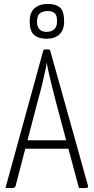

<svg xmlns="http://www.w3.org/2000/svg" viewBox="-20 -955 476 976"><path d="M36 1Q32 1 24.5 1Q17 1 8 0L200 -698Q201 -704 215 -704Q220 -704 225.5 -703.5Q231 -703 234 -702L427 -12Q429 -5 425.5 -2Q422 1 409 1Q404 1 397 1Q390 1 381 0L263 -442Q252 -484 242.5 -523Q233 -562 226 -593Q219 -624 218 -639Q216 -624 209.5 -593Q203 -562 193.5 -523Q184 -484 172 -442L59 -9Q57 -3 52.5 -1Q48 1 36 1ZM98 -199V-242H352V-199ZM216 -758Q177 -758 154 -777Q131 -796 131 -846Q131 -892 156 -913.5Q181 -935 223 -935Q265 -935 285.5 -916Q306 -897 306 -846Q306 -803 282.5 -780.5Q259 -758 216 -758ZM216 -793Q241 -793 255.5 -806Q270 -819 270 -847Q270 -877 258 -888Q246 -899 223 -899Q197 -899 182.5 -887Q168 -875 168 -844Q168 -820 180.5 -806.5Q193 -793 216 -793Z"/></svg>

Font: Yanone Kaffeesatz ExtraLight Light
Style: Regular
Weight: 300
Version: Version 2.003